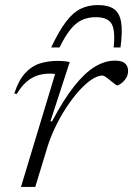

<svg xmlns="http://www.w3.org/2000/svg" viewBox="-20 -740 527 760"><path d="M198 -446.5Q194 -448 188 -448.2Q182 -448.5 176 -448.5Q147.5 -448.5 124.2 -439.8Q101 -431 81.8 -413.2Q62.5 -395.5 46.5 -368L36.5 -370Q54 -422.5 79.2 -450.2Q104.5 -478 137 -488.5Q169.5 -499 208.5 -499Q216.5 -499 224.8 -498.5Q233 -498 241.2 -497Q249.5 -496 256 -494.5L179.5 -259.5H186Q232.5 -347.5 274.8 -400.2Q317 -453 356.5 -476.5Q396 -500 434.5 -500Q463.5 -500 475.2 -488.8Q487 -477.5 487 -459.5Q487 -442.5 478.5 -429.8Q470 -417 459.5 -409.5Q449 -402 443.5 -402Q441.5 -402 433.8 -408Q426 -414 417 -421Q408 -429 399 -435Q390 -441 386 -441Q366 -441 341.8 -424.5Q317.5 -408 292 -379.5Q266.5 -351 242.8 -314.8Q219 -278.5 199.8 -238.8Q180.5 -199 168.5 -160.5L119.5 0H63ZM359.5 -672Q329.5 -672 305.8 -661.5Q282 -651 260.2 -625Q238.5 -599 215.5 -552H182.5Q213.5 -617.5 241.2 -654Q269 -690.5 299.2 -705.2Q329.5 -720 368 -720Q409 -720 431.2 -704.2Q453.5 -688.5 459.5 -652Q465.5 -615.5 457 -552H430Q437 -622 421 -647Q405 -672 359.5 -672Z"/></svg>

Font: Newsreader 9pt Light
Style: Italic
Weight: 300
Italic angle: -17°
Designer: Hugues Gentile
Foundry: Production Type
Version: Version 1.003